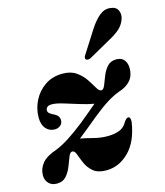

<svg xmlns="http://www.w3.org/2000/svg" viewBox="-107 -762 730 851"><g transform="rotate(-15 258.0 -336.5)"><path d="M152 -110.5Q141.5 -111.5 134.2 -93.8Q127 -76 118 -51.8Q109 -27.5 93 -9Q77 9.5 49.5 9.5Q25.5 9.5 11.8 -5Q-2 -19.5 -2 -41.5Q-2 -72 17.8 -96.2Q37.5 -120.5 84 -136Q113 -147.5 145.8 -168.5Q178.5 -189.5 220.5 -222.5Q245.5 -243 265.8 -259.8Q286 -276.5 301 -289.5Q273 -294 237.2 -305.2Q201.5 -316.5 169 -326.2Q136.5 -336 118 -336Q102 -336 95.8 -329.8Q89.5 -323.5 89.5 -315Q89.5 -306.5 97 -300.8Q104.5 -295 118 -288.5Q139 -278 139 -257.5Q139 -242.5 128 -233.8Q117 -225 102 -225Q78 -225 62 -243Q46 -261 46 -294Q46 -334.5 64.5 -371.2Q83 -408 117.2 -431.5Q151.5 -455 198 -455Q236.5 -455 261 -437.5Q285.5 -420 300.8 -397Q316 -374 326 -356.5Q336 -339 346 -339Q356 -339 363 -356.5Q370 -374 378.8 -396.8Q387.5 -419.5 402.8 -437Q418 -454.5 445 -454.5Q469 -454.5 480.8 -439.5Q492.5 -424.5 492.5 -400.5Q492.5 -335 417.5 -312Q394 -303.5 363.2 -284.5Q332.5 -265.5 289 -230Q261 -206.5 238.5 -188.5Q216 -170.5 199 -157Q224.5 -152.5 256.5 -144Q288.5 -135.5 321 -135.5Q350 -135.5 373.5 -143.8Q397 -152 410.5 -177Q421.5 -192.5 429.5 -192.5Q440.5 -192 439.5 -169.5Q426 -81 380.2 -35.8Q334.5 9.5 276 9.5Q237.5 9.5 216.5 -8.2Q195.5 -26 185.2 -49.8Q175 -73.5 168.5 -91.8Q162 -110 152 -110.5ZM383.5 -612.5Q405.5 -646.5 428.8 -665.5Q452 -684.5 479 -681Q505 -678.5 513.2 -659.5Q521.5 -640.5 514 -620Q505.5 -595.5 486 -578.2Q466.5 -561 437 -545.5L336.5 -489Q330 -486 323.5 -486Q317 -486 314 -490.5Q311 -495.5 313.5 -501.5Q316 -507.5 321 -514.5Z"/></g></svg>

Font: Fraunces 144pt S050
Style: Bold Italic
Weight: 700
Italic angle: -16°
Version: Version 1.000; ttfautohint (v1.8.3)